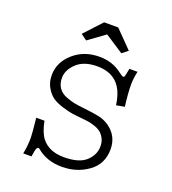

<svg xmlns="http://www.w3.org/2000/svg" viewBox="-137 -839 860 962"><g transform="rotate(20 293.0 -358.0)"><path d="M451.2 -560.5H495.1Q486.3 -522.5 486.3 -490.2Q486.3 -445.3 495.1 -374L451.2 -366.2Q443.4 -423.8 420.9 -458Q381.8 -517.6 296.9 -517.6Q226.6 -517.6 188 -481.4Q149.4 -445.3 149.4 -402.3Q149.4 -371.1 164.6 -349.6Q179.7 -328.1 207.5 -317.9Q235.4 -307.6 252.9 -304.2Q270.5 -300.8 297.9 -297.9Q359.4 -291 388.2 -284.7Q417 -278.3 440.4 -262.7Q501 -221.7 501 -149.4Q501 -70.3 440.4 -26.9Q379.9 16.6 300.8 16.6Q220.7 16.6 167 -28.3Q163.1 -32.2 159.2 -32.2Q154.3 -32.2 149.4 -24.4Q145.5 -12.7 140.6 19.5H96.7Q105.5 -22.5 105.5 -67.4Q105.5 -88.9 96.7 -170.9H140.6Q152.3 -112.3 173.8 -84Q212.9 -32.2 293.9 -32.2Q375 -32.2 411.6 -66.4Q448.2 -100.6 448.2 -145.5Q448.2 -169.9 438.5 -188Q428.7 -206.1 415.5 -216.3Q402.3 -226.6 381.3 -233.4Q360.4 -240.2 346.7 -242.2Q333 -244.1 312.5 -246.1Q279.3 -249 259.3 -252Q239.3 -254.9 204.6 -265.6Q169.9 -276.4 149.4 -291Q128.9 -305.7 112.8 -333.5Q96.7 -361.3 96.7 -398.4Q96.7 -466.8 152.8 -516.6Q209 -566.4 291 -566.4Q361.3 -566.4 412.1 -526.4Q430.7 -512.7 434.6 -512.7Q440.4 -512.7 442.4 -517.6Q444.3 -522.5 449.2 -547.9Q451.2 -555.7 451.2 -560.5ZM252.9 -736.3H328.1L418 -644.5L386.7 -620.1L288.1 -684.6L199.2 -620.1L167 -643.6Z"/></g></svg>

Font: Thabit
Style: Regular
Weight: 500
Designer: Regenerated by Nadim Shaikli
Foundry: MAK Alagha
Version: 0.01